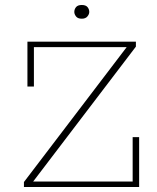

<svg xmlns="http://www.w3.org/2000/svg" viewBox="-20 -750 631 770"><path d="M76 0V-20L488 -561H116V-403H90V-583H525V-563L113 -22H512V-200H538V0ZM308 -675Q292 -675 285 -684Q278 -693 278 -702Q278 -713 285 -721.5Q292 -730 308 -730Q324 -730 331 -721.5Q338 -713 338 -702Q338 -693 330.5 -684Q323 -675 308 -675Z"/></svg>

Font: Rokkitt SemiBold Thin
Style: Regular
Weight: 250
Version: Version 3.103